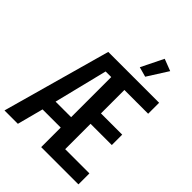

<svg xmlns="http://www.w3.org/2000/svg" viewBox="-264 -1057 1188 1188"><g transform="rotate(45 329.5 -463.5)"><path d="M-7 0 191 -710H636V-614H428V-409H614V-318H428V-96H640V0H314V-171H155L110 0ZM178 -262H314V-613H265ZM461 -763 396 -781 468 -927 546 -897Z"/></g></svg>

Font: Special Gothic Condensed One
Style: Regular
Weight: 400
Designer: Alistair McCready
Foundry: Monolith
Version: Version 1.010; ttfautohint (v1.8.4.7-5d5b)